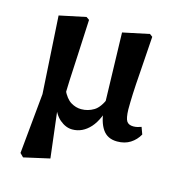

<svg xmlns="http://www.w3.org/2000/svg" viewBox="-97 -538 729 798"><g transform="rotate(15 267.5 -139.0)"><path d="M59 162 84 -98 64 -431 178 -455 191 -446Q187 -353 183.5 -290.5Q180 -228 178 -182.5Q176 -137 176 -95L158 -72L185 152L74 177ZM241 12Q213 12 187 -10Q161 -32 147 -79L172 -141Q189 -105 210.5 -92Q232 -79 255 -79Q284 -79 309 -94Q334 -109 352 -154L368 -140Q351 -61 318 -24.5Q285 12 241 12ZM434 12Q392 12 371 -19Q350 -50 346 -106L337 -431L451 -455L463 -446Q457 -351 452.5 -291.5Q448 -232 446.5 -195Q445 -158 445 -129Q446 -91 454.5 -78.5Q463 -66 483 -66Q492 -66 500.5 -68Q509 -70 517 -73L528 -43Q514 -18 490.5 -3Q467 12 434 12Z"/></g></svg>

Font: Lisu Bosa Black
Style: Regular
Weight: 900
Designer: David Morse, Annie Olsen, Victor Gaultney, Frank Grießhammer (Latin)
Foundry: SIL International
Version: Version 2.000